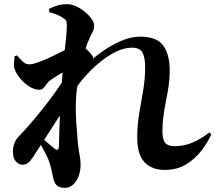

<svg xmlns="http://www.w3.org/2000/svg" viewBox="-20 -839 1040 922"><path d="M771 -23Q709 -23 674 -60Q639 -97 639 -179Q639 -241 649 -297Q659 -353 668 -407.5Q677 -462 677 -517Q677 -563 664 -586.5Q651 -610 615 -610Q568 -610 515 -579Q462 -548 412 -497Q362 -446 323 -385L327 -462Q350 -488 386.5 -522.5Q423 -557 467.5 -589Q512 -621 560 -642Q608 -663 653 -663Q733 -663 764 -620Q795 -577 795 -500Q795 -463 790 -428Q785 -393 777.5 -356.5Q770 -320 765 -283Q760 -246 760 -208Q760 -168 773.5 -152.5Q787 -137 819 -137Q863 -137 902.5 -153.5Q942 -170 986 -203L995 -194Q978 -156 947.5 -116Q917 -76 873.5 -49.5Q830 -23 771 -23ZM90 -48Q72 -47 57 -63Q42 -79 42 -109Q42 -133 49.5 -152Q57 -171 73 -187Q93 -207 122 -240.5Q151 -274 184 -315Q217 -356 248.5 -401Q280 -446 307 -488L315 -358Q295 -327 275 -296Q255 -265 235 -234Q215 -203 194.5 -171.5Q174 -140 153 -107Q139 -84 125 -66.5Q111 -49 90 -48ZM293 63Q263 63 251 49.5Q239 36 235 14Q231 -8 226 -29Q221 -50 212 -74Q207 -85 200.5 -98Q194 -111 186.5 -125Q179 -139 170 -152Q161 -165 151 -178L160 -198Q168 -189 184 -174.5Q200 -160 215.5 -147Q231 -134 239 -128Q262 -107 263 -139Q264 -165 265 -209Q266 -253 268 -305.5Q270 -358 274 -408Q277 -450 281 -497Q285 -544 290 -587.5Q295 -631 298 -665Q301 -699 301 -716Q301 -732 297.5 -739Q294 -746 280 -755Q269 -762 253.5 -768.5Q238 -775 216 -781V-797Q237 -807 257.5 -813Q278 -819 301 -819Q323 -819 346 -808.5Q369 -798 388 -782Q407 -766 419.5 -748.5Q432 -731 432 -716Q432 -698 423.5 -683Q415 -668 406 -646Q396 -625 386.5 -590Q377 -555 368.5 -515Q360 -475 353.5 -438.5Q347 -402 346 -379Q343 -343 344 -301.5Q345 -260 348.5 -221Q352 -182 354 -150Q358 -117 362.5 -93.5Q367 -70 367 -48Q367 -16 356.5 9.5Q346 35 329.5 49Q313 63 293 63ZM169 -408Q145 -408 120 -424Q95 -440 76 -463.5Q57 -487 50 -508Q46 -521 47.5 -538.5Q49 -556 50 -569L62 -573Q76 -556 89.5 -543Q103 -530 121 -530Q136 -530 164 -540Q192 -550 223.5 -565Q255 -580 283.5 -594.5Q312 -609 329 -617Q341 -624 350.5 -624.5Q360 -625 368 -621Q379 -617 393 -604.5Q407 -592 417 -580Q427 -568 427 -562Q427 -551 421 -542.5Q415 -534 404 -522Q383 -498 363.5 -471Q344 -444 325 -417L328 -478Q332 -486 337.5 -501.5Q343 -517 345 -525Q327 -518 302.5 -504Q278 -490 256 -476.5Q234 -463 222 -454Q212 -447 204.5 -436Q197 -425 189 -416.5Q181 -408 169 -408Z"/></svg>

Font: Noto Serif JP ExtraLight ExtraBold
Style: Regular
Weight: 800
Version: Version 2.003-H1;hotconv 1.1.1;makeotfexe 2.6.0